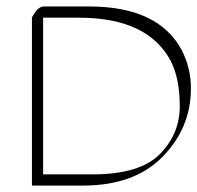

<svg xmlns="http://www.w3.org/2000/svg" viewBox="-20 -555 619 602"><path d="M115.2 -499.5V-8.3H270.5Q418.9 -8.3 481.4 -72Q543.9 -135.7 543.7 -222.7Q543.5 -309.6 515.1 -364.3Q443.4 -499 228.5 -499.5ZM80.1 -499Q80.1 -502.4 91.8 -518.6Q103.5 -534.7 118.7 -534.7H259.3Q476.6 -534.7 549.8 -397.9Q578.6 -341.8 578.6 -277.8Q578.6 -154.3 490 -63.7Q401.4 26.9 239.7 26.9H82Q80.1 26.9 80.1 24.9Z"/></svg>

Font: ML-NILA02
Style: Regular
Weight: 400
Version: Version ML-NILA02 1.0